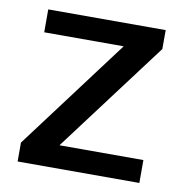

<svg xmlns="http://www.w3.org/2000/svg" viewBox="-64 -578 614 640"><g transform="rotate(10 242.5 -258.5)"><path d="M36.5 0V-64L318 -439.5H49V-517H446.5V-453L164.5 -77.5H448.5V0Z"/></g></svg>

Font: Public Sans Thin Medium
Style: Regular
Weight: 500
Version: Version 2.001